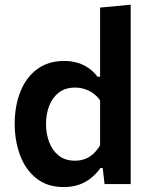

<svg xmlns="http://www.w3.org/2000/svg" viewBox="-20 -764 622 797"><path d="M245 12.5Q176 12.5 130.5 -24Q85 -60.5 63 -120.5Q41 -180.5 41 -250Q41 -324 64.5 -383.2Q88 -442.5 134 -476.8Q180 -511 246.5 -511Q278 -511 304 -502.8Q330 -494.5 350.2 -479.8Q370.5 -465 384.5 -445.5H395.5V-493.5Q395.5 -555 395.5 -614.2Q395.5 -673.5 395.5 -732.5L522.5 -744.5Q522.5 -685 522.5 -623.2Q522.5 -561.5 522.5 -493.5V-217Q522.5 -155 522.5 -104.5Q522.5 -54 522.5 0H414L406.5 -66.5H397Q378 -40.5 355.5 -23Q333 -5.5 305.5 3.5Q278 12.5 245 12.5ZM291 -97Q315 -97 334.5 -104.8Q354 -112.5 369 -127Q384 -141.5 395.5 -161V-347.5Q383.5 -364.5 367.2 -376.2Q351 -388 331.8 -394.2Q312.5 -400.5 292 -400.5Q251 -400.5 224.2 -379.8Q197.5 -359 184.2 -324.8Q171 -290.5 171 -249Q171 -209.5 183.8 -175Q196.5 -140.5 223 -118.8Q249.5 -97 291 -97Z"/></svg>

Font: Commissioner Thin SemiBold
Style: Regular
Weight: 600
Version: Version 1.000